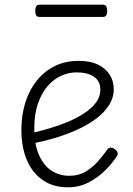

<svg xmlns="http://www.w3.org/2000/svg" viewBox="-20 -778 566 817"><path d="M270 19Q205 19 160.5 -12.5Q116 -44 93.5 -99Q71 -154 71 -224Q71 -289 88 -342.5Q105 -396 137 -435.5Q169 -475 213.5 -497Q258 -519 314 -519Q365 -519 398 -502.5Q431 -486 447.5 -459Q464 -432 464 -399Q464 -361 443 -329Q422 -297 386.5 -271Q351 -245 306 -225Q261 -205 212.5 -190.5Q164 -176 117 -167L116 -212Q150 -220 189.5 -231.5Q229 -243 267.5 -259Q306 -275 337.5 -295.5Q369 -316 388 -341Q407 -366 407 -396Q407 -432 380.5 -451Q354 -470 306 -470Q272 -470 240 -455.5Q208 -441 182.5 -411.5Q157 -382 141.5 -337.5Q126 -293 126 -232Q126 -162 146.5 -117Q167 -72 200.5 -51Q234 -30 274 -30Q316 -30 346.5 -49Q377 -68 399.5 -94.5Q422 -121 437 -142Q444 -151 452.5 -150Q461 -149 469 -143Q477 -137 480 -129.5Q483 -122 477 -113Q457 -82 426 -51.5Q395 -21 355.5 -1Q316 19 270 19ZM149 -706Q138 -706 134 -712.5Q130 -719 130 -731Q130 -744 134 -751Q138 -758 149 -758H417Q428 -758 432 -751Q436 -744 436 -731Q436 -719 432 -712.5Q428 -706 417 -706Z"/></svg>

Font: Playwrite FR Moderne ExtraLight
Style: Regular
Weight: 250
Version: Version 1.002